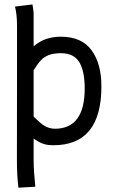

<svg xmlns="http://www.w3.org/2000/svg" viewBox="-20 -663 558 881"><path d="M368.7 -257.3Q368.7 -336.9 343.8 -377.9Q318.8 -418.9 259.3 -418.9Q226.1 -418.9 204.1 -410.4Q182.1 -401.9 167.7 -386.5Q153.3 -371.1 134.3 -340.8V-127.9Q165 -98.1 178.7 -88.9Q204.1 -72.3 231.9 -72.3Q368.7 -72.3 368.7 -257.3ZM58.1 -360.8V-545.4Q58.1 -596.7 48.8 -632.8L128.9 -642.6Q128.9 -642.1 129.9 -636.5Q130.9 -630.9 131.8 -625Q132.8 -619.1 133.5 -611.6Q134.3 -604 134.3 -598.1V-450.2Q184.1 -494.6 258.8 -494.6Q354.5 -494.6 399.9 -432.9Q445.3 -371.1 445.3 -266.6Q445.3 3.4 225.1 3.4Q216.3 3.4 208 2.7Q199.7 2 193.8 1Q188 0 180.9 -2.4Q173.8 -4.9 170.4 -6.1Q167 -7.3 160.4 -11Q153.8 -14.6 151.6 -15.9Q149.4 -17.1 142.6 -21.7Q135.7 -26.4 134.3 -27.3V73.7Q134.3 118.2 142.1 193.8L64.5 198.2Q57.6 142.6 57.6 71.3Z"/></svg>

Font: Fantasque Sans Mono
Style: Regular
Weight: 400
Monospace: yes
Designer: Jany Belluz
Version: Version 1.8.0 ; ttfautohint (v1.8.2)